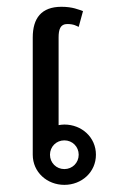

<svg xmlns="http://www.w3.org/2000/svg" viewBox="-20 -528 332 557"><path d="M220.8 -495.8C208.3 -500 190.8 -508.3 158.3 -508.3C100 -508.3 75 -475 75 -419.2V-79.2C75 -28.3 116.7 8.3 166.7 8.3C216.7 8.3 258.3 -28.3 258.3 -79.2C258.3 -130 216.7 -166.7 166.7 -166.7C160.8 -166.7 155 -165.8 150 -165V-419.2C150 -442.5 155 -458.3 175 -458.3C195 -458.3 201.7 -452.5 208.3 -450ZM166.7 -120.8C190 -120.8 208.3 -102.5 208.3 -79.2C208.3 -55.8 190 -37.5 166.7 -37.5C143.3 -37.5 125 -55.8 125 -79.2C125 -102.5 143.3 -120.8 166.7 -120.8Z"/></svg>

Font: BoonHome
Style: Book
Weight: 400
Designer: Sungsit Sawaiwan
Foundry: Sungsit Sawaiwan
Version: Version 0.2